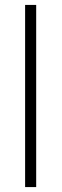

<svg xmlns="http://www.w3.org/2000/svg" viewBox="-20 -760 250 780"><path d="M82 0V-740H127V0Z"/></svg>

Font: Poppins ExtraLight
Style: Regular
Weight: 275
Designer: Ninad Kale (Devanagari), Jonny Pinhorn (Latin)
Foundry: Indian Type Foundry
Version: Version 3.200;PS 1.000;hotconv 16.6.54;makeotf.lib2.5.65590